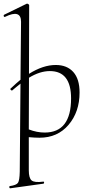

<svg xmlns="http://www.w3.org/2000/svg" viewBox="-32 -745 487 1040"><path d="M182 1Q157 1 124 -2V178Q124 220 139.5 232.5Q155 245 201 239Q206 237 207 244Q207 249 203 250L23 275Q21 275 19.5 272.5Q18 270 18.5 266.5Q19 263 21 263Q57 258 65.5 245Q74 232 75 185L79 -292Q71 -286 55.5 -273Q40 -260 34 -255Q32 -254 29 -256Q26 -258 24.5 -260.5Q23 -263 24 -264Q60 -298 79 -313L82 -627Q82 -696 -4 -654Q-9 -651 -12 -658Q-13 -663 -10 -665L113 -725Q116 -726 121 -723Q126 -720 126 -717L125 -345Q201 -393 270 -393Q331 -393 365 -355Q399 -317 399 -244Q399 -139 339.5 -69Q280 1 182 1ZM238 -360Q184 -360 125 -324L124 -44Q168 -27 210 -27Q353 -27 353 -212Q353 -360 238 -360Z"/></svg>

Font: Cormorant Upright Light
Style: Regular
Weight: 300
Designer: Christian Thalmann (Catharsis Fonts)
Foundry: Catharsis Fonts
Version: Version 3.302;PS 003.302;hotconv 1.0.88;makeotf.lib2.5.64775